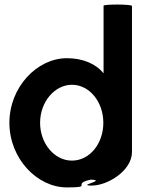

<svg xmlns="http://www.w3.org/2000/svg" viewBox="-20 -810 626 838"><path d="M21 -274C21 -118 142 8 272 8C392 8 288 -6 376 -26C449 -23 312 0 380 0C451 0 556 -66 556 -146V-784C556 -792 432 -792 432 -785V-490C398 -532 341 -556 272 -556C142 -556 21 -430 21 -274ZM155 -274C155 -366 219 -440 294 -440C370 -440 431 -366 431 -274C431 -184 372 -109 294 -109C217 -109 155 -184 155 -274Z"/></svg>

Font: Ampere
Style: Cnd
Weight: 400
Version: Version 1